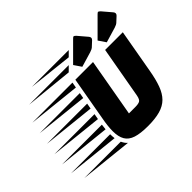

<svg xmlns="http://www.w3.org/2000/svg" viewBox="-395 -1156 1459 1459"><g transform="rotate(-45 334.5 -426.5)"><path d="M453 15Q373 15 325 -0.5Q277 -16 256 -52Q235 -88 235 -147Q235 -173 238.5 -205Q242 -237 249 -274L311 -625H501L418 -156H486Q518 -156 534 -164Q550 -172 557 -209L631 -625H821L759 -274Q745 -193 724.5 -137.5Q704 -82 670.5 -48.5Q637 -15 584 0Q531 15 453 15ZM272 -580 -151 -625H280ZM255 -484 -168 -529H263ZM238 -388 -186 -433H246ZM221 -292 -202 -337H229ZM207 -196 -216 -241H212Q211 -229 209.5 -218Q208 -207 207 -196ZM208 -100 -215 -145H205Q205 -121 208 -100ZM254 -3 -169 -48H222Q235 -20 254 -3ZM418 -657 378 -716 518 -856Q529 -867 534 -868Q540 -868 552 -856L615 -782Q622 -774 622 -764Q622 -756 613 -747L572 -709Q569 -706 561.5 -702Q554 -698 539 -693ZM681 -657 641 -716 781 -856Q792 -867 797 -868Q803 -868 815 -856L878 -782Q885 -774 885 -764Q885 -756 876 -747L835 -709Q832 -706 824.5 -702Q817 -698 802 -693ZM396 -781 39 -820H435ZM315 -700 -72 -739H354Z"/></g></svg>

Font: Faster One
Style: Regular
Weight: 400
Designer: Eduardo Rodriguez Tunni
Foundry: Eduardo Rodriguez Tunni
Version: Version 1.003; ttfautohint (v1.8.4.7-5d5b);gftools[0.9.23]